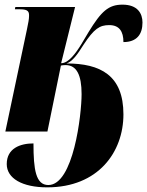

<svg xmlns="http://www.w3.org/2000/svg" viewBox="-20 -566 633 826"><path d="M183 240C403 240 511 88 511 -74C511 -242 412 -293 266 -293C291 -301 313 -331 339 -373C385 -443 409 -458 450 -458C493 -458 511 -431 511 -385C568 -385 593 -418 593 -469C593 -508 572 -546 507 -546C447 -546 416 -518 361 -428L330 -376C306 -337 275 -294 243 -294L303 -536H46L44 -526H67C103 -526 105 -514 105 -498C105 -484 102 -469 96 -440L3 0H184L242 -284C248 -285 253 -286 262 -286C310 -286 331 -243 331 -161C331 -73 296 230 188 230C134 230 124 164 124 51C67 51 9 72 9 140C9 201 75 240 183 240Z"/></svg>

Font: Noto Serif Display SemiCondensed Black
Style: Italic
Weight: 900
Width: 4
Italic angle: -12°
Designer: Monotype Design Team
Foundry: Monotype Imaging Inc.
Version: Version 2.009